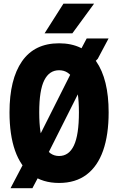

<svg xmlns="http://www.w3.org/2000/svg" viewBox="-20 -976 640 1040"><path d="M300 15Q211 15 151.2 -30Q91.5 -75 61.5 -160.2Q31.5 -245.5 31.5 -367.5Q31.5 -546.5 99.2 -644Q167 -741.5 300 -741.5Q433 -741.5 500.8 -644Q568.5 -546.5 568.5 -367.5Q568.5 -245.5 538.5 -160.2Q508.5 -75 448.8 -30Q389 15 300 15ZM300 -131Q353.5 -131 380.5 -188.2Q407.5 -245.5 407.5 -367.5Q407.5 -487 380.5 -541.2Q353.5 -595.5 300 -595.5Q247 -595.5 219.8 -541.2Q192.5 -487 192.5 -367.5Q192.5 -245.5 219.8 -188.2Q247 -131 300 -131ZM37 43.5 101.5 -79.5 123.5 -100.5 402 -654 401 -676 449.5 -767.5H568L509.5 -657.5L486.5 -634L203 -70L205 -50L155.5 43.5ZM372 -795.5H221.5L323.5 -956H489.5Z"/></svg>

Font: Spline Sans Mono
Style: Bold
Weight: 700
Designer: Eben Sorkin, Mirko Velimirovic
Foundry: Sorkin Type
Version: Version 1.004